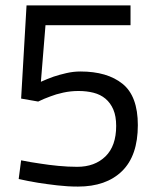

<svg xmlns="http://www.w3.org/2000/svg" viewBox="-20 -680 570 709"><path d="M462 -660V-587H148L131 -378Q153 -388 178 -397Q199 -404 225 -410Q251 -416 277 -416Q376 -416 432.5 -370.5Q489 -325 489 -218Q489 -105 430.5 -48Q372 9 268 9Q230 9 191.5 4.5Q153 0 121 -5Q84 -11 49 -19L58 -88Q92 -81 128 -76Q159 -71 195 -67.5Q231 -64 265 -64Q330 -64 369.5 -102.5Q409 -141 409 -215Q409 -251 398.5 -275.5Q388 -300 369.5 -315.5Q351 -331 325.5 -337.5Q300 -344 270 -344Q241 -344 213.5 -338Q186 -332 166 -324Q141 -315 121 -305L58 -316L78 -660Z"/></svg>

Font: TitilliumText22L 400 wt
Style: 400 wt
Weight: 400
Designer: Campivisivi
Foundry: Campivisivi
Version: 1.000